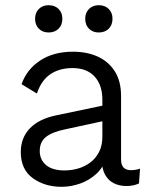

<svg xmlns="http://www.w3.org/2000/svg" viewBox="-20 -709 564 739"><path d="M374 -325Q374 -382 344 -414.5Q314 -447 259 -447Q209 -447 174 -423.5Q139 -400 122 -349L63 -385Q83 -442 134.5 -476Q186 -510 261 -510Q314 -510 355.5 -491.5Q397 -473 421.5 -435Q446 -397 446 -339V-95Q446 -54 484 -54Q492 -54 502 -55.5Q512 -57 519 -60L515 -3Q507 1 494.5 4Q482 7 466 7Q440 7 418.5 -3.5Q397 -14 384.5 -36.5Q372 -59 372 -93V-107L390 -105Q379 -66 351.5 -40.5Q324 -15 288.5 -2.5Q253 10 217 10Q152 10 106 -23.5Q60 -57 60 -124Q60 -178 94.5 -214.5Q129 -251 196 -265L387 -305V-245L230 -211Q181 -201 157 -182Q133 -163 133 -128Q133 -94 157.5 -73.5Q182 -53 228 -53Q255 -53 281 -60.5Q307 -68 328 -84Q349 -100 361.5 -124.5Q374 -149 374 -183ZM167 -689Q191 -689 205.5 -674.5Q220 -660 220 -637Q220 -613 205.5 -598.5Q191 -584 167 -584Q144 -584 129.5 -598.5Q115 -613 115 -637Q115 -660 129.5 -674.5Q144 -689 167 -689ZM360 -689Q384 -689 398.5 -674.5Q413 -660 413 -637Q413 -613 398.5 -598.5Q384 -584 360 -584Q337 -584 322.5 -598.5Q308 -613 308 -637Q308 -660 322.5 -674.5Q337 -689 360 -689Z"/></svg>

Font: Kantumruy Pro
Style: Regular
Weight: 400
Designer: Sovichet Tep
Foundry: Sovichet Tep
Version: Version 1.002